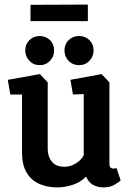

<svg xmlns="http://www.w3.org/2000/svg" viewBox="-20 -813 571 837"><path d="M230 4Q185 4 150 -12Q115 -28 95.5 -61.5Q76 -95 76 -148V-401H25L14 -465L154 -490L188 -454V-167Q188 -145 194 -129.5Q200 -114 210 -104Q220 -94 233 -90Q246 -86 261 -86Q288 -86 312 -101.5Q336 -117 345 -137V-403L298 -401L287 -465L423 -490L457 -454V-100Q457 -87 462 -82.5Q467 -78 474 -78Q479 -78 483 -79Q487 -80 488 -80L506 -27Q500 -20 480 -8Q460 4 431 4Q406 4 386 -7Q366 -18 355 -43Q332 -19 297.5 -7.5Q263 4 230 4ZM325 -529Q297 -529 279 -548Q261 -567 261 -593Q261 -620 279 -638Q297 -656 325 -656Q352 -656 370 -638Q388 -620 388 -593Q388 -567 370 -548Q352 -529 325 -529ZM153 -529Q126 -529 108 -548Q90 -567 90 -593Q90 -620 108 -638Q126 -656 153 -656Q180 -656 198 -638Q216 -620 216 -593Q216 -567 198 -548Q180 -529 153 -529ZM113 -721V-792L363 -793V-721Z"/></svg>

Font: Kreon SemiBold
Style: Regular
Weight: 600
Designer: Julia Petretta
Foundry: Julia Petretta and Eli Heuer
Version: Version 2.002